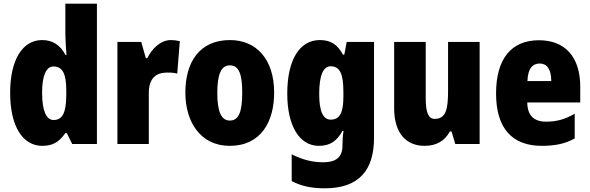

<svg xmlns="http://www.w3.org/2000/svg" viewBox="-20 -780 3195 1040"><path d="M209 10C269 10 301 -13 334 -59H342L371 0H505V-760H334V-595C334 -566 337 -525 340 -482H335C306 -536 266 -563 208 -563C103 -563 35 -458 35 -277C35 -97 102 10 209 10ZM270 -130C232 -130 208 -177 208 -278C208 -373 231 -420 270 -420C320 -420 339 -378 339 -290V-263C338 -170 319 -130 270 -130Z M905 -563C848 -563 801 -513 778 -465H770L745 -553H616V0H786V-276C786 -357 826 -387 886 -387C911 -387 927 -385 940 -381L954 -557C937 -561 921 -563 905 -563Z M1465 -278C1465 -460 1368 -563 1226 -563C1061 -563 984 -444 984 -278C984 -120 1066 10 1224 10C1395 10 1465 -123 1465 -278ZM1157 -277C1157 -378 1178 -426 1225 -426C1275 -426 1292 -377 1292 -278C1292 -178 1275 -127 1225 -127C1177 -127 1157 -179 1157 -277Z M1712 -563C1603 -563 1536 -456 1536 -273C1536 -96 1603 10 1707 10C1770 10 1806 -18 1835 -71H1841C1837 -49 1835 -17 1835 3V10C1835 73 1797 99 1732 99C1672 99 1621 86 1560 56V201C1612 228 1667 240 1739 240C1924 240 2006 143 2006 -34V-553H1858L1845 -484H1838C1807 -540 1771 -563 1712 -563ZM1771 -421C1822 -421 1840 -378 1840 -283V-256C1840 -171 1821 -132 1772 -132C1730 -132 1709 -176 1709 -271C1709 -372 1731 -421 1771 -421Z M2578 -553H2407V-289C2407 -194 2398 -136 2335 -136C2299 -136 2286 -174 2286 -248V-553H2115V-193C2115 -60 2179 10 2280 10C2342 10 2388 -15 2417 -68H2426L2446 0H2578Z M2899 -562C2751 -562 2667 -463 2667 -274C2667 -86 2753 10 2915 10C2988 10 3043 -2 3093 -30V-164C3039 -133 2995 -121 2938 -121C2870 -121 2837 -156 2836 -225H3123V-310C3123 -474 3039 -562 2899 -562ZM2904 -436C2942 -436 2966 -405 2966 -341H2837C2839 -410 2866 -436 2904 -436Z"/></svg>

Font: Noto Sans Devanagari Condensed Black
Style: Regular
Weight: 900
Width: 3
Designer: Jelle Bosma - Monotype Design Team
Foundry: Monotype Imaging Inc.
Version: Version 2.004